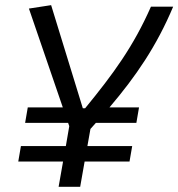

<svg xmlns="http://www.w3.org/2000/svg" viewBox="-20 -719 686 739"><path d="M76.7 -246.1H242.2L246.6 -233.4L233.4 -156.7H60.5L50.3 -97.2H222.7L205.6 0H288.6L305.7 -97.2H478.5L488.8 -156.7H316.4L328.1 -222.7C335 -230.5 342.3 -238.3 349.1 -246.1H504.9L515.1 -305.7H401.4C502.9 -424.8 583 -542 646.5 -693.4H561C493.2 -539.6 416 -434.6 307.6 -302.2H298.8L176.8 -699.2L91.3 -686L221.7 -305.7H86.9Z"/></svg>

Font: Cascadia Code PL SemiLight
Style: Italic
Weight: 350
Italic angle: -10°
Monospace: yes
Designer: Aaron Bell
Foundry: Saja Typeworks
Version: Version 2404.023